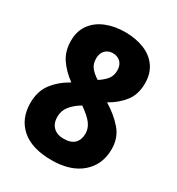

<svg xmlns="http://www.w3.org/2000/svg" viewBox="-175 -833 877 952"><g transform="rotate(30 263.0 -356.5)"><path d="M263 10Q150 10 90.5 -42Q31 -94 31 -184Q31 -251 65 -296Q99 -341 156 -373Q109 -407 80 -449.5Q51 -492 51 -552Q51 -607 79 -645.5Q107 -684 155.5 -703.5Q204 -723 264 -723Q325 -723 373 -703.5Q421 -684 448 -645.5Q475 -607 475 -551Q475 -489 443.5 -447.5Q412 -406 359 -376Q417 -341 456 -296Q495 -251 495 -186Q495 -97 433 -43.5Q371 10 263 10ZM263 -449Q290 -466 307 -486.5Q324 -507 324 -538Q324 -569 306.5 -585.5Q289 -602 263 -602Q237 -602 220 -585Q203 -568 203 -538Q203 -506 219.5 -486Q236 -466 263 -449ZM262 -112Q304 -112 324 -132.5Q344 -153 344 -188Q344 -218 324.5 -244Q305 -270 260 -301Q223 -279 202 -252.5Q181 -226 181 -191Q181 -155 202 -133.5Q223 -112 262 -112Z"/></g></svg>

Font: Noto Sans Gurmukhi SemiCondensed ExtraBold
Style: Regular
Weight: 800
Width: 4
Designer: Jelle Bosma - Monotype Design Team
Foundry: Monotype Imaging Inc.
Version: Version 2.004; ttfautohint (v1.8.4.7-5d5b)